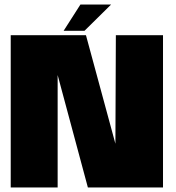

<svg xmlns="http://www.w3.org/2000/svg" viewBox="-20 -831 779 851"><path d="M27.5 0V-675H361L491.5 -194L493.5 -675H702.5V0H369.5L235.5 -498.5V0ZM262 -694.5 336.5 -811H472.5L354.5 -694.5Z"/></svg>

Font: Anybody Black
Style: Regular
Weight: 900
Designer: Tyler Finck
Foundry: Etcetera Type Company
Version: Version 1.010; ttfautohint (v1.8.3) -l 8 -r 50 -G 200 -x 14 